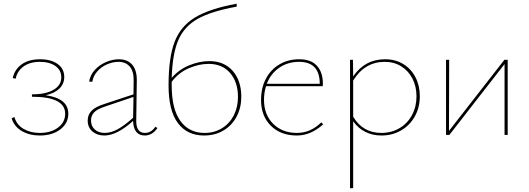

<svg xmlns="http://www.w3.org/2000/svg" viewBox="-20 -731 2863 1040"><path d="M350 -115Q350 -63 306.5 -30Q263 3 196 3Q140 3 98.5 -21Q57 -45 43 -90L58 -97Q70 -55 107.5 -33Q145 -11 195 -11Q256 -11 294.5 -40Q333 -69 333 -115Q333 -207 153 -207V-220Q228 -220 270 -244.5Q312 -269 312 -312Q312 -351 280 -373.5Q248 -396 196 -396Q142 -396 107.5 -371Q73 -346 65 -305L49 -308Q59 -355 97.5 -382.5Q136 -410 197 -410Q256 -410 292 -384.5Q328 -359 328 -314Q328 -277 302 -251.5Q276 -226 228 -215Q350 -198 350 -115Z M833 -38Q821 -19 803 -8Q785 3 764 3Q734 3 718 -17Q702 -37 701 -76Q613 3 545 3Q506 3 480.5 -19Q455 -41 455 -78Q455 -109 475.5 -130.5Q496 -152 543 -167L703 -220L704 -294Q705 -344 683 -370Q661 -396 622 -396Q592 -396 561 -383Q530 -370 507.5 -345Q485 -320 480 -288L463 -289Q468 -324 493 -351.5Q518 -379 553.5 -394.5Q589 -410 624 -410Q671 -410 696.5 -380Q722 -350 721 -294L718 -81Q716 -11 765 -11Q799 -11 821 -44ZM547 -11Q581 -11 617.5 -31Q654 -51 701 -93L703 -206L549 -154Q506 -140 489.5 -122Q473 -104 473 -79Q473 -47 494 -29Q515 -11 547 -11Z M1287 -207Q1287 -148 1262 -100Q1237 -52 1191 -24.5Q1145 3 1085 3Q994 3 943.5 -64.5Q893 -132 893 -269Q893 -418 925.5 -503.5Q958 -589 1036.5 -636.5Q1115 -684 1262 -711V-695Q1124 -670 1051 -629Q978 -588 946 -514Q914 -440 910 -309Q950 -355 1005.5 -377.5Q1061 -400 1114 -400Q1194 -400 1240.5 -347Q1287 -294 1287 -207ZM1269 -206Q1269 -286 1226.5 -335.5Q1184 -385 1110 -385Q1058 -385 1003 -361.5Q948 -338 910 -288V-269Q910 -141 957 -76Q1004 -11 1088 -11Q1141 -11 1182.5 -36.5Q1224 -62 1246.5 -106.5Q1269 -151 1269 -206Z M1731 -58Q1664 3 1588 3Q1500 3 1447 -50Q1394 -103 1394 -189Q1394 -255 1420.5 -305Q1447 -355 1494 -382.5Q1541 -410 1600 -410Q1665 -410 1697 -374.5Q1729 -339 1729 -277Q1729 -268 1728 -264H1421Q1410 -229 1410 -190Q1410 -110 1459.5 -60.5Q1509 -11 1589 -11Q1662 -11 1720 -68ZM1425 -277H1712Q1712 -396 1600 -396Q1539 -396 1493 -364.5Q1447 -333 1425 -277Z M2254 -210Q2254 -149 2227 -100.5Q2200 -52 2152.5 -24.5Q2105 3 2046 3Q1998 3 1959 -16.5Q1920 -36 1893 -74V288L1876 289V-407H1892L1893 -317Q1956 -410 2066 -410Q2122 -410 2164.5 -384Q2207 -358 2230.5 -312.5Q2254 -267 2254 -210ZM2236 -209Q2236 -263 2214 -305.5Q2192 -348 2153 -372Q2114 -396 2064 -396Q1956 -396 1893 -295V-99Q1918 -56 1956.5 -33.5Q1995 -11 2045 -11Q2100 -11 2143.5 -36.5Q2187 -62 2211.5 -107.5Q2236 -153 2236 -209Z M2730 0H2713V-384L2414 0H2396V-407H2413L2412 -22L2712 -407H2730Z"/></svg>

Font: Ysabeau Thin
Style: Regular
Weight: 200
Designer: Christian Thalmann (Catharsis Fonts)
Version: Version 0.003